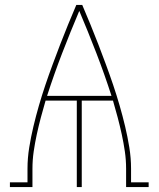

<svg xmlns="http://www.w3.org/2000/svg" viewBox="-20 -755 640 775"><path d="M20 0V-19H91V-74Q91 -117 98 -160Q105 -203 115 -245Q125 -287 137 -328.5Q149 -370 163 -411.5Q177 -453 192 -493.5Q207 -534 222.5 -574.5Q238 -615 254.5 -655Q271 -695 288 -735H312Q329 -695 345.5 -655Q362 -615 377.5 -574.5Q393 -534 408 -493.5Q423 -453 437 -411.5Q451 -370 463 -328.5Q475 -287 485 -245Q495 -203 502 -160Q509 -117 509 -74V-19H580V0H489V-74Q489 -109 484 -143.5Q479 -178 471.5 -212.5Q464 -247 455 -281Q446 -315 436 -349H310V0H290V-349H164Q154 -315 145 -281Q136 -247 128.5 -212.5Q121 -178 116 -143.5Q111 -109 111 -74V0ZM170 -368H430Q402 -455 369 -540.5Q336 -626 300 -711Q264 -626 231 -540.5Q198 -455 170 -368Z"/></svg>

Font: Iosevka Curly Slab ThEx
Style: Regular
Weight: 100
Width: 7
Monospace: yes
Designer: Belleve Invis
Foundry: Belleve Invis
Version: Version 11.1.0; ttfautohint (v1.8.3)